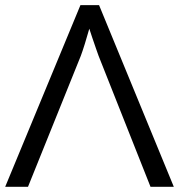

<svg xmlns="http://www.w3.org/2000/svg" viewBox="-20 -720 691 740"><path d="M87.9 0H0L290 -700.2H361.8L649.9 0H560.1L359.9 -504.9Q356.9 -512.7 349.9 -533.2Q342.8 -553.7 335.4 -575.4Q328.1 -597.2 324.2 -609.4Q315.9 -579.6 306.9 -550.8Q297.9 -522 291.5 -504.9Z"/></svg>

Font: Lunasima
Style: Regular
Weight: 400
Designer: The DocRepair Project, Monotype Design Team
Foundry: Google
Version: Version 2.009